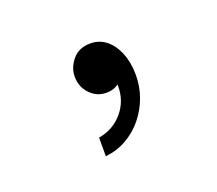

<svg xmlns="http://www.w3.org/2000/svg" viewBox="-47 -129 318 281"><g transform="rotate(-20 112.0 11.5)"><path d="M78 93V64Q101 60 115.5 43Q130 26 130 3Q130 -12 127 -21L138 -28Q140 -27 140.5 -24.5Q141 -22 141 -20Q141 -14 137.5 -8Q134 -2 127 2Q120 6 111 6Q96 6 85.5 -5Q75 -16 75 -32Q75 -46 85 -58Q95 -70 113 -70Q127 -70 137.5 -61.5Q148 -53 154 -38Q160 -23 160 -4Q160 14 154 30.5Q148 47 137 60.5Q126 74 111 82.5Q96 91 78 93Z"/></g></svg>

Font: Fustat ExtraLight
Style: Regular
Weight: 250
Designer: Mohamed Gaber, Khaled Hosny, Laura Garcia Mut
Foundry: Kief Type Foundry, Alif Type Foundry, Hard Type Foundry
Version: Version 1.007